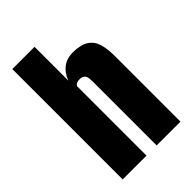

<svg xmlns="http://www.w3.org/2000/svg" viewBox="-194 -702 775 775"><g transform="rotate(-45 193.0 -315.0)"><path d="M31 0V-630H158V-437Q170 -470 193.5 -487.5Q217 -505 250 -505Q296 -505 320 -489Q344 -473 352.5 -444Q361 -415 361 -374V0H225V-367Q225 -376 224 -383.5Q223 -391 220 -396.5Q217 -402 211 -405.5Q205 -409 194 -409Q186 -409 180 -407Q174 -405 171.5 -402.5Q169 -400 167 -397V0Z"/></g></svg>

Font: Alumni Sans ExtraBold
Style: Regular
Weight: 800
Designer: Robert E. Leuschke
Foundry: Robert E. Leuschke
Version: Version 1.018